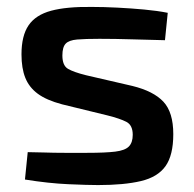

<svg xmlns="http://www.w3.org/2000/svg" viewBox="-20 -523 561 554"><path d="M245 -503Q279 -503 318.5 -501Q358 -499 396 -495.5Q434 -492 464 -486L456 -407Q408 -408 360.5 -409.5Q313 -411 267 -411Q226 -411 202.5 -409Q179 -407 169.5 -397Q160 -387 160 -363Q160 -334 176 -324.5Q192 -315 228 -306L362 -275Q423 -260 451.5 -229.5Q480 -199 480 -136Q480 -75 457.5 -43.5Q435 -12 386.5 -0.5Q338 11 263 11Q234 11 177 8.5Q120 6 52 -5L60 -84Q80 -84 107.5 -83Q135 -82 166.5 -82Q198 -82 231 -82Q284 -82 312.5 -85.5Q341 -89 352 -100.5Q363 -112 363 -134Q363 -162 344.5 -171.5Q326 -181 290 -190L159 -222Q114 -234 89 -252.5Q64 -271 53 -298.5Q42 -326 42 -366Q42 -420 62.5 -450Q83 -480 127.5 -492Q172 -504 245 -503Z"/></svg>

Font: Exo 2 SemiBold
Style: Regular
Weight: 600
Designer: Natanael Gama
Foundry: Natanael Gama
Version: Version 2.010